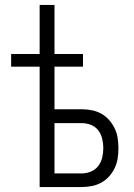

<svg xmlns="http://www.w3.org/2000/svg" viewBox="-20 -755 540 775"><path d="M140 0V-486H25V-537H140V-735H200V-537H315V-486H200V-314H310Q330 -314 350.5 -310Q371 -306 389 -296Q407 -286 420.5 -270.5Q434 -255 443 -236.5Q452 -218 455 -197.5Q458 -177 458 -157Q458 -136 455 -116Q452 -96 443 -77Q434 -58 420.5 -43Q407 -28 389 -18Q371 -8 350.5 -4Q330 0 310 0ZM200 -55H310Q329 -55 347 -62.5Q365 -70 376.5 -85Q388 -100 392.5 -119Q397 -138 397 -157Q397 -176 392.5 -195Q388 -214 376.5 -229Q365 -244 347 -251Q329 -258 310 -258H200Z"/></svg>

Font: Iosevka Light
Style: Regular
Weight: 300
Monospace: yes
Designer: Belleve Invis
Foundry: Belleve Invis
Version: Version 32.5.0; ttfautohint (v1.8.4)